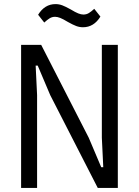

<svg xmlns="http://www.w3.org/2000/svg" viewBox="-20 -917 677 937"><path d="M225 -453 164 -597H154L161 -453V0H83V-698H181L413 -245L474 -101H484L477 -245V-698H555V0H457ZM385 -784Q368 -784 352 -790Q336 -796 311 -810Q288 -824 274 -829.5Q260 -835 249 -835Q234 -835 222 -827.5Q210 -820 196 -807L166 -845Q198 -897 251 -897Q268 -897 284 -891Q300 -885 325 -871Q348 -857 362 -851.5Q376 -846 387 -846Q402 -846 414 -853.5Q426 -861 440 -874L470 -836Q438 -784 385 -784Z"/></svg>

Font: IBM Plex Sans Cond
Style: Regular
Weight: 400
Width: 3
Designer: Mike Abbink, Paul van der Laan, Pieter van Rosmalen
Foundry: Bold Monday
Version: Version 1.3